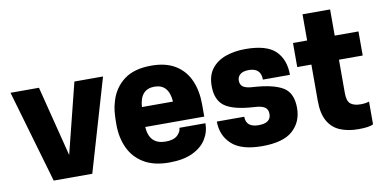

<svg xmlns="http://www.w3.org/2000/svg" viewBox="-68 -875 2176 1083"><g transform="rotate(-10 1020.0 -333.5)"><path d="M385 0H164L10 -530H173L275 -127L376 -530H540Z M824 13Q736 13 679 -21.5Q622 -56 594.5 -115.5Q567 -175 567 -251Q567 -294 570 -324Q573 -354 583 -385Q605 -457 662.5 -500Q720 -543 818 -543Q902 -543 956.5 -509Q1011 -475 1037 -415Q1063 -355 1063 -279V-208H725Q731 -107 825 -107Q871 -107 892.5 -127.5Q914 -148 914 -170H1063Q1063 -120 1037 -78.5Q1011 -37 958 -12Q905 13 824 13ZM904 -322Q897 -423 815 -423Q733 -423 726 -322Z M1357 13Q1238 13 1183 -37.5Q1128 -88 1128 -168H1285Q1285 -107 1357 -107Q1428 -107 1428 -159Q1428 -186 1409.5 -198Q1391 -210 1349 -212Q1232 -219 1183 -254Q1134 -289 1134 -370Q1134 -431 1163.5 -469Q1193 -507 1243.5 -525Q1294 -543 1357 -543Q1478 -543 1529 -493.5Q1580 -444 1580 -356H1425Q1425 -422 1357 -423Q1322 -423 1306 -409Q1290 -395 1290 -375Q1290 -349 1307.5 -337.5Q1325 -326 1366 -324Q1478 -317 1532.5 -284.5Q1587 -252 1587 -165Q1587 -86 1532.5 -36.5Q1478 13 1357 13Z M1908 13Q1849 13 1804 -5.5Q1759 -24 1734 -67.5Q1709 -111 1709 -184V-392H1628V-530H1709V-680H1867V-530H2003V-392H1867V-201Q1867 -155 1886.5 -139Q1906 -123 1945 -123Q1972 -123 1993 -130V0Q1972 13 1908 13Z"/></g></svg>

Font: Tanohe Sans
Style: Bold
Weight: 700
Designer: Village Type and Design LLC & Cristiano Sobral
Foundry: Cooper Hewitt Smithsonian Design Museum
Version: Version 1.00;September 29, 2021;FontCreator 13.0.0.2655 64-b